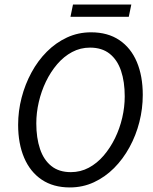

<svg xmlns="http://www.w3.org/2000/svg" viewBox="-20 -810 673 842"><path d="M286.3 12Q213.7 12 163 -22.1Q112.3 -56.2 85.9 -118.2Q59.5 -180.2 59.5 -262.6Q59.5 -323 74.7 -381.5Q89.8 -440 118 -492Q146.1 -544 185.5 -583.4Q224.8 -622.8 273.8 -645.6Q322.8 -668.3 379.4 -668.3Q452.6 -668.3 503.3 -634.2Q553.9 -600.2 580 -538.5Q606.1 -476.8 606.1 -393.7Q606.1 -333.3 591.2 -274.8Q576.4 -216.3 547.9 -164.3Q519.5 -112.3 480.2 -72.9Q440.8 -33.5 391.8 -10.7Q342.8 12 286.3 12ZM290.7 -55.1Q333.1 -55.1 369.4 -74.5Q405.7 -93.9 434.6 -127.6Q463.5 -161.4 484.4 -204Q505.2 -246.7 516.1 -293.8Q527 -340.9 527 -387.3Q527 -451.4 510.8 -499.5Q494.5 -547.7 460.8 -574.4Q427 -601.2 374.9 -601.2Q332.6 -601.2 296.2 -581.8Q259.9 -562.4 231 -528.7Q202.1 -494.9 181.5 -452.3Q161 -409.6 150.1 -362.5Q139.2 -315.5 139.2 -269.1Q139.2 -204.9 155.5 -156.8Q171.7 -108.7 205.2 -81.9Q238.6 -55.1 290.7 -55.1ZM289 -736.2 300.1 -790.2H555.9L544.7 -736.2Z"/></svg>

Font: Source Sans 3 VF
Style: Italic
Weight: 200
Italic angle: -11°
Designer: Paul D. Hunt
Foundry: Adobe Systems Incorporated
Version: Version 3.042;hotconv 1.0.118;makeotfexe 2.5.65603